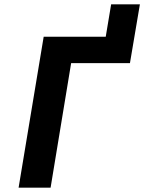

<svg xmlns="http://www.w3.org/2000/svg" viewBox="-20 -868 667 888"><path d="M182 -698H469L494 -848H627L581 -576H309L214 0H66Z"/></svg>

Font: iA Writer Mono V
Style: Regular
Weight: 400
Italic angle: -9.5°
Designer: Mike Abbink, Paul van der Laan, Pieter van Rosmalen
Foundry: Bold Monday
Version: Version 2.000